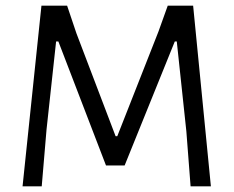

<svg xmlns="http://www.w3.org/2000/svg" viewBox="-20 -661 829 681"><path d="M728 0H656L641 -195L607 -514H600L422 -74H356L187 -514H179L145 -201L128 0H60L127 -641H218L251 -543L390 -178H396L542 -549L575 -641H665Z"/></svg>

Font: Alegreya Sans
Style: Regular
Weight: 400
Designer: Juan Pablo del Peral
Foundry: Huerta Tipografica
Version: Version 2.008; ttfautohint (v1.6)